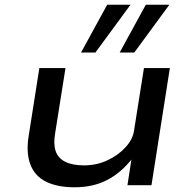

<svg xmlns="http://www.w3.org/2000/svg" viewBox="-20 -786 812 815"><path d="M296 9Q223 9 175 -15Q127 -39 108.5 -89Q90 -139 102 -211L147 -497H258L214 -220Q206 -174 216.5 -144Q227 -114 257.5 -99Q288 -84 337 -84Q390 -84 436 -105.5Q482 -127 513 -161Q544 -195 549 -232L591 -497H701L623 0H521L538 -110H539Q492 -51 433 -21Q374 9 296 9ZM488 -563 599 -766H699L550 -563ZM324 -563 435 -766H534L385 -563Z"/></svg>

Font: Nunito Sans 7pt Expanded Medium
Style: Italic
Weight: 500
Width: 7
Italic angle: -9°
Designer: Vernon Adams
Foundry: Vernon Adams
Version: Version 3.101;gftools[0.9.27]